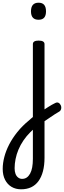

<svg xmlns="http://www.w3.org/2000/svg" viewBox="-129 -815 473 1419"><path d="M162 19Q178 8 194.5 -3Q211 -14 226 -23.5Q241 -33 254 -40.5Q267 -48 278 -53Q293 -61 304 -55Q315 -49 320.5 -36Q326 -23 322.5 -9Q319 5 305 12Q292 19 276 29.5Q260 40 242.5 52Q225 64 206.5 76.5Q188 89 170 100ZM27 584Q-13 584 -43.5 566Q-74 548 -91.5 514Q-109 480 -109 433Q-109 391 -97 345Q-85 299 -61 252.5Q-37 206 -0.5 160.5Q36 115 85 75Q92 68 99.5 62Q107 56 114 50V-489Q114 -502 124.5 -508.5Q135 -515 156 -515Q178 -515 189 -508.5Q200 -502 200 -489V351Q200 407 188.5 450.5Q177 494 155 524Q133 554 101 569Q69 584 27 584ZM34 507Q54 507 68.5 497Q83 487 93.5 468Q104 449 109 421.5Q114 394 114 358V144Q109 148 104.5 153Q100 158 95 162Q66 191 44 223.5Q22 256 7.5 290.5Q-7 325 -14 360.5Q-21 396 -21 428Q-21 452 -14.5 469.5Q-8 487 5 497Q18 507 34 507ZM156 -669Q128 -669 114 -684.5Q100 -700 100 -731Q100 -763 114 -779Q128 -795 156 -795Q184 -795 197.5 -779Q211 -763 211 -731Q211 -700 197.5 -684.5Q184 -669 156 -669Z"/></svg>

Font: Playwrite AR
Style: Regular
Weight: 400
Designer: Veronika Burian, José Scaglione
Foundry: TypeTogether
Version: Version 1.002